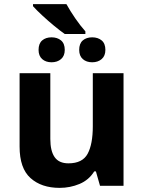

<svg xmlns="http://www.w3.org/2000/svg" viewBox="-20 -901 697 931"><path d="M579 -546V0H465L445 -70H437Q411 -28 365.5 -9Q320 10 269 10Q181 10 128 -37.5Q75 -85 75 -190V-546H224V-227Q224 -169 245 -139Q266 -109 312 -109Q380 -109 405 -155.5Q430 -202 430 -289V-546ZM302 -881Q321 -847 345 -812Q369 -777 394 -749V-736H294Q270 -753 241 -777Q212 -801 185 -826Q158 -851 140 -871V-881ZM230 -720Q258 -720 276 -705Q294 -690 294 -659Q294 -630 276 -614.5Q258 -599 230 -599Q202 -599 184.5 -614.5Q167 -630 167 -659Q167 -690 184.5 -705Q202 -720 230 -720ZM427 -720Q455 -720 473 -705Q491 -690 491 -659Q491 -630 473 -614.5Q455 -599 427 -599Q399 -599 381.5 -614.5Q364 -630 364 -659Q364 -690 381.5 -705Q399 -720 427 -720Z"/></svg>

Font: Noto Sans IKEA
Style: Bold
Weight: 600
Designer: Monotype Design Team
Foundry: Monotype Imaging Inc.
Version: Version 2.001